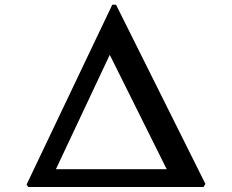

<svg xmlns="http://www.w3.org/2000/svg" viewBox="-20 -770 955 790"><path d="M89.4 -10.7 96.2 -0.5H817.4L825.2 -13.2L457.5 -750.5H441.9ZM210 -73.7 431.6 -544.4 666 -73.7Z"/></svg>

Font: Merriweather
Style: Bold
Weight: 700
Designer: Eben Sorkin ( eben@eyebytes.com )
Foundry: Sorkin Type Co.
Version: Version 1.003